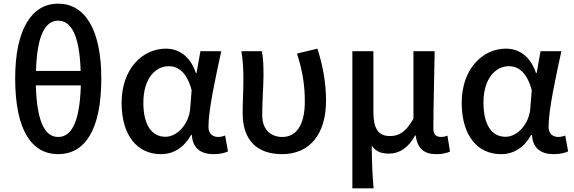

<svg xmlns="http://www.w3.org/2000/svg" viewBox="-20 -830 3139 1050"><path d="M298 13C443 13 534 -117 534 -401C534 -671 443 -810 298 -810C154 -810 63 -671 63 -401C63 -117 154 13 298 13ZM298 -717C365 -717 415 -646 421 -442H177C182 -646 232 -717 298 -717ZM298 -81C232 -81 182 -149 176 -363H422C416 -149 365 -81 298 -81Z M860 13C929 13 985 -22 1025 -92H1029C1034 -18 1079 13 1148 13C1184 13 1210 6 1227 -2L1211 -89C1199 -84 1186 -81 1174 -81C1143 -81 1120 -99 1120 -136C1120 -231 1160 -411 1190 -550H1076L1055 -431H1051C1019 -527 954 -564 887 -564C760 -564 645 -454 645 -268C645 -87 732 13 860 13ZM885 -82C809 -82 764 -147 764 -269C764 -403 832 -468 902 -468C951 -468 1000 -440 1028 -337L1020 -236C1013 -152 950 -82 885 -82Z M1523 13C1670 13 1763 -92 1763 -279C1763 -375 1746 -470 1716 -564L1604 -537C1637 -437 1647 -354 1647 -275C1647 -141 1597 -81 1524 -81C1465 -81 1414 -116 1414 -202C1414 -271 1421 -363 1421 -419C1421 -469 1420 -512 1412 -550H1300C1310 -492 1311 -438 1311 -394C1311 -332 1307 -271 1307 -210C1307 -67 1382 13 1523 13Z M1907 200H2023C2016 117 2014 66 2013 -34C2037 2 2069 10 2108 10C2164 10 2214 -22 2250 -89H2253C2263 -19 2298 13 2365 13C2401 13 2422 7 2441 -1L2427 -88C2414 -83 2402 -81 2393 -81C2366 -81 2350 -93 2350 -126C2350 -246 2355 -408 2357 -550H2241V-181C2197 -103 2158 -86 2112 -86C2048 -86 2022 -128 2022 -218V-550H1907Z M2720 13C2789 13 2845 -22 2885 -92H2889C2894 -18 2939 13 3008 13C3044 13 3070 6 3087 -2L3071 -89C3059 -84 3046 -81 3034 -81C3003 -81 2980 -99 2980 -136C2980 -231 3020 -411 3050 -550H2936L2915 -431H2911C2879 -527 2814 -564 2747 -564C2620 -564 2505 -454 2505 -268C2505 -87 2592 13 2720 13ZM2745 -82C2669 -82 2624 -147 2624 -269C2624 -403 2692 -468 2762 -468C2811 -468 2860 -440 2888 -337L2880 -236C2873 -152 2810 -82 2745 -82Z"/></svg>

Font: Noto Sans JP Medium
Style: Regular
Weight: 500
Designer: Ryoko NISHIZUKA  (kana, bopomofo & ideographs); Paul D. Hunt (Latin, Greek & Cyrillic); Sandoll Communications , Soo-you
Foundry: Adobe
Version: Version 2.002;hotconv 1.0.116;makeotfexe 2.5.65601